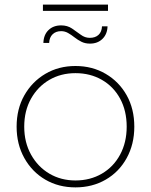

<svg xmlns="http://www.w3.org/2000/svg" viewBox="-20 -809 654 832"><path d="M307 3Q234 3 176.5 -30.5Q119 -64 85.5 -124Q52 -184 52 -260Q52 -337 85.5 -396Q119 -455 176.5 -489Q234 -523 307 -523Q380 -523 438 -489Q496 -455 529 -396Q562 -337 562 -260Q562 -184 529 -124Q496 -64 438 -30.5Q380 3 307 3ZM307 -27Q371 -27 421.5 -56.5Q472 -86 500.5 -139Q529 -192 529 -260Q529 -329 500.5 -381.5Q472 -434 421.5 -463Q371 -492 307 -492Q244 -492 194 -463Q144 -434 114.5 -381.5Q85 -329 85 -260Q85 -192 114.5 -139Q144 -86 194 -56.5Q244 -27 307 -27ZM370 -620Q349 -620 333 -628Q317 -636 303 -647Q289 -658 275 -666Q261 -674 245 -674Q222 -674 208 -660.5Q194 -647 193 -623H168Q169 -658 190 -678.5Q211 -699 245 -699Q272 -699 292 -685.5Q312 -672 330 -658.5Q348 -645 369 -645Q393 -645 407 -658Q421 -671 422 -695H446Q445 -661 424 -640.5Q403 -620 370 -620ZM166 -762V-789H448V-762Z"/></svg>

Font: Montserrat Thin ExtraLight
Style: Regular
Weight: 250
Version: Version 9.000